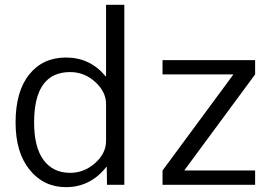

<svg xmlns="http://www.w3.org/2000/svg" viewBox="-20 -770 1157 800"><path d="M657.2 -519.5H1043V-460L749 -61.5V-59.6H1043V0H657.2V-59.6L951.2 -458V-460H657.2ZM498 -750V0H425.8L424.8 -74.2H422.9Q356.4 9.8 254.9 9.8Q162.1 9.8 103.5 -62.5Q44.9 -134.8 44.9 -259.8Q44.9 -388.7 101.6 -459.5Q158.2 -530.3 254.9 -530.3Q355.5 -530.3 419.9 -452.1H421.9V-750ZM122.1 -259.8Q122.1 -156.2 161.6 -103Q201.2 -49.8 272.5 -49.8Q330.1 -49.8 376 -90.3Q421.9 -130.9 421.9 -182.6V-336.9Q421.9 -387.7 376.5 -428.7Q331.1 -469.7 272.5 -469.7Q122.1 -469.7 122.1 -259.8Z"/></svg>

Font: Gen Shin Gothic Normal
Style: Regular
Weight: 300
Designer: [Source Han Sans]
Ryoko NISHIZUKA  (kana & ideographs); Paul D. Hunt (Latin, Greek & Cyrillic); Wenlong ZHANG  (bopomofo
Version: Version 1.002.20150607